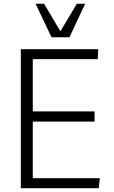

<svg xmlns="http://www.w3.org/2000/svg" viewBox="-20 -984 598 1004"><path d="M249.5 -789.1 166 -964.4H210.4L295.9 -820.3L381.8 -964.4H425.3L343.3 -789.1ZM88.9 0V-726.6H493.7L491.2 -674.8H151.4V-401.4H474.6V-348.1H151.4V-52.2H502L496.6 0Z"/></svg>

Font: Oxygen Light
Style: Regular
Weight: 300
Designer: vernon adams
Foundry: Vernon Adams
Version: Version Release 0.2.3 webfont; ttfautohint (v0.93.3-1d66) -l